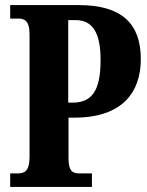

<svg xmlns="http://www.w3.org/2000/svg" viewBox="-20 -734 579 754"><path d="M20 0H341V-53H292C268 -53 249 -59 249 -113V-272H272C463 -272 533 -374 533 -502C533 -641 458 -714 290 -714H20V-661H53C74 -661 96 -654 96 -600V-118C96 -60 75 -53 49 -53H20ZM265 -331H248V-655H277C344 -655 375 -605 375 -498C375 -378 341 -331 265 -331Z"/></svg>

Font: Noto Serif Tamil ExtraCondensed ExtraBold
Style: Regular
Weight: 800
Width: 2
Designer: Indian Type Foundry, Tom Grace, and the Monotype Design Team
Foundry: Monotype Imaging Inc.
Version: Version 2.004